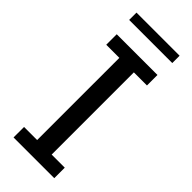

<svg xmlns="http://www.w3.org/2000/svg" viewBox="-231 -733 767 767"><g transform="rotate(45 152.0 -350.0)"><path d="M36.9 0V-59.3H110.9V-523.7H36.9V-583H266.9V-523.7H192.9V-59.3H266.9V0ZM31.5 -658.5V-699.9H275.1V-658.5Z"/></g></svg>

Font: Rokkitt SemiBold
Style: Regular
Weight: 600
Designer: Vernon Adams
Foundry: Vernon Adams
Version: Version 3.103